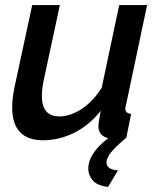

<svg xmlns="http://www.w3.org/2000/svg" viewBox="-20 -543 626 757"><path d="M150 10Q28 10 28 -120Q28 -138 30.5 -158.5Q33 -179 38 -203L107 -523H216L152 -225Q145 -190 145 -165Q145 -84 214 -84Q257 -84 302 -113.5Q347 -143 381 -197L450 -523H560L477 -130Q476 -125 475 -121.5Q474 -118 474 -115Q474 -96 497 -94L478 0Q463 2 452 3.5Q441 5 432 5Q402 5 385 -8Q368 -21 368 -45Q368 -53 370 -66Q372 -79 377 -106Q332 -49 272.5 -19.5Q213 10 150 10ZM328 123Q328 51 438 -20H471L478 0Q438 33 419 56Q400 79 400 98Q400 125 445 129L406 194Q363 189 345.5 168Q328 147 328 123Z"/></svg>

Font: Raleway SemiBold
Style: Italic
Weight: 600
Italic angle: -12°
Designer: Matt McInerney, Pablo Impallari, Rodrigo Fuenzalida
Foundry: Matt McInerney, Pablo Impallari, Rodrigo Fuenzalida
Version: Version 4.026